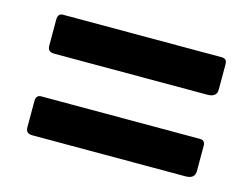

<svg xmlns="http://www.w3.org/2000/svg" viewBox="-59 -620 702 534"><g transform="rotate(15 291.5 -353.0)"><path d="M536 -437Q536 -415 509 -415H69Q58 -415 53.5 -419.5Q49 -424 49 -434V-508Q49 -526 64 -526H521Q536 -526 536 -510ZM536 -202Q536 -180 509 -180H69Q58 -180 53.5 -184.5Q49 -189 49 -199V-273Q49 -291 64 -291H521Q536 -291 536 -275Z"/></g></svg>

Font: Libre Franklin
Style: Bold
Weight: 700
Designer: Pablo Impallari, Rodrigo Fuenzalida, Nhung Nguyen
Foundry: Impallari Type
Version: Version 3.000